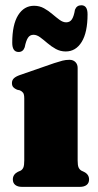

<svg xmlns="http://www.w3.org/2000/svg" viewBox="-20 -728 383 748"><path d="M282.5 -463.5V-103Q282.5 -84 286 -76Q289.5 -68 296.5 -63.5L307 -58.5Q316.5 -54 321.8 -46.5Q327 -39 327 -29Q327 -15 317.5 -7.5Q308 0 291 0H65.5Q49 0 39.5 -7.5Q30 -15 30 -29Q30 -39 35.2 -46.5Q40.5 -54 49.5 -58.5L61 -63.5Q68 -68 71.2 -76Q74.5 -84 74.5 -103V-344.5Q74.5 -360.5 70 -366.5Q65.5 -372.5 57.5 -376L46.5 -378.5Q37 -382.5 31.8 -388.2Q26.5 -394 26.5 -404.5Q26.5 -415.5 34 -422.8Q41.5 -430 57 -435.5L191 -482Q211.5 -488.5 223.8 -491.8Q236 -495 251 -495Q265 -495 273.8 -486.2Q282.5 -477.5 282.5 -463.5ZM236 -527.5Q215.3 -527.5 197.5 -537.2Q179.8 -547 164.7 -560Q149.6 -573 136.3 -582.8Q123.1 -592.5 110.5 -592.5Q96.5 -592.5 88.9 -580.8Q81.2 -569 76.3 -544Q70 -525.5 52.4 -525.5Q27.7 -525.5 27.7 -561.5Q27.7 -632 50.6 -668.8Q73.6 -705.5 112.7 -705.5Q133.9 -705.5 151.4 -695.8Q169 -686 183.8 -673.2Q198.7 -660.5 211.9 -650.8Q225.2 -641 237.8 -641Q252.7 -641 260.3 -653Q268 -665 272 -690Q278.8 -707.5 296.8 -707.5Q321.1 -707.5 321.1 -672.5Q321.1 -601.5 298.1 -564.5Q275.2 -527.5 236 -527.5Z"/></svg>

Font: Fraunces Black
Style: Regular
Weight: 900
Version: Version 1.000;[b76b70a41]